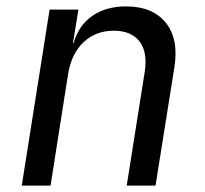

<svg xmlns="http://www.w3.org/2000/svg" viewBox="-20 -580 640 600"><path d="M48 0 135 -550H225L208 -445H210Q225 -500 268 -530Q311 -560 374 -560Q457 -560 498 -509Q539 -458 525 -370L466 0H376L432 -354Q442 -417 416 -450.5Q390 -484 336 -484Q280 -484 242 -449Q204 -414 193 -350L138 0Z"/></svg>

Font: JetBrains Mono NL
Style: Italic
Weight: 400
Italic angle: -9°
Monospace: yes
Designer: Philipp Nurullin, Konstantin Bulenkov
Foundry: JetBrains
Version: Version 2.305; ttfautohint (v1.8.4.7-5d5b)